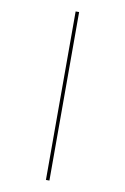

<svg xmlns="http://www.w3.org/2000/svg" viewBox="-103 -882 706 1084"><g transform="rotate(10 250.0 -340.0)"><path d="M240 143V-823H260V143Z"/></g></svg>

Font: Iosevka Term Curly Thin
Style: Regular
Weight: 100
Designer: Belleve Invis
Foundry: Belleve Invis
Version: Version 32.3.0